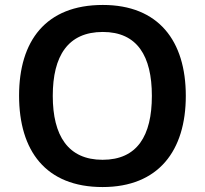

<svg xmlns="http://www.w3.org/2000/svg" viewBox="-20 -745 827 775"><path d="M730 -358C730 -580 620 -725 395 -725C164 -725 57 -579 57 -359C57 -137 164 10 394 10C620 10 730 -137 730 -358ZM193 -358C193 -519 254 -616 395 -616C534 -616 593 -519 593 -358C593 -197 534 -100 394 -100C255 -100 193 -197 193 -358Z"/></svg>

Font: Noto Sans Lao SemiBold
Style: Regular
Weight: 600
Designer: Monotype Design Team
Foundry: Monotype Imaging Inc.
Version: Version 2.003